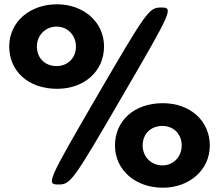

<svg xmlns="http://www.w3.org/2000/svg" viewBox="-20 -860 1021 895"><path d="M23 -643C23 -529 111 -446 246 -446C374 -446 465 -529 465 -643C465 -759 368 -840 246 -840C120 -840 23 -759 23 -643ZM732 -825C675 -825 666 -813 433 -413C200 -12 195 0 252 0C309 0 318 -12 551 -413C784 -813 789 -825 732 -825ZM152 -643C152 -697 193 -736 244 -736C294 -736 334 -697 334 -643C334 -589 295 -552 244 -552C190 -552 152 -589 152 -643ZM516 -182C516 -66 613 15 739 15C861 15 958 -66 958 -182C958 -296 867 -379 739 -379C604 -379 516 -296 516 -182ZM645 -182C645 -236 683 -273 737 -273C788 -273 827 -236 827 -182C827 -128 787 -89 737 -89C686 -89 645 -128 645 -182Z"/></svg>

Font: Hussar Print
Style: Bold
Weight: 700
Foundry: Cannot Into Space Fonts
Version: Version 2.00